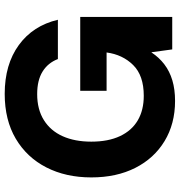

<svg xmlns="http://www.w3.org/2000/svg" viewBox="6 -758 764 816"><g transform="rotate(-90 388.0 -350.0)"><path d="M367 12Q270 12 196.5 -32.5Q123 -77 82.5 -157Q42 -237 42 -344Q42 -452 84.5 -535Q127 -618 206.5 -665Q286 -712 397 -712Q522 -712 604.5 -652Q687 -592 712 -486H545Q529 -528 492 -551Q455 -574 396 -574Q331 -574 285.5 -545.5Q240 -517 217 -465.5Q194 -414 194 -344Q194 -272 217.5 -222Q241 -172 284.5 -146.5Q328 -121 389 -121Q475 -121 519.5 -166Q564 -211 573 -279H410V-391H724V0H586L574 -88H573Q552 -56 522.5 -33.5Q493 -11 454.5 0.5Q416 12 367 12Z"/></g></svg>

Font: DM Sans 28pt Black
Style: Regular
Weight: 900
Version: Version 4.004;gftools[0.9.30]